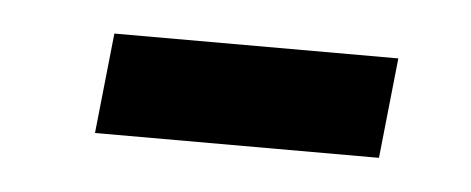

<svg xmlns="http://www.w3.org/2000/svg" viewBox="-25 -378 368 150"><g transform="rotate(5 159.5 -303.5)"><path d="M52.2 -264.6 60.5 -343.3H283.2L274.9 -264.6Z"/></g></svg>

Font: Oswald
Style: Regular
Weight: 400
Designer: Vernon Adams
Foundry: Vernon Adams
Version: 3.0; ttfautohint (v0.94.23-7a4d-dirty) -l 8 -r 50 -G 200 -x 